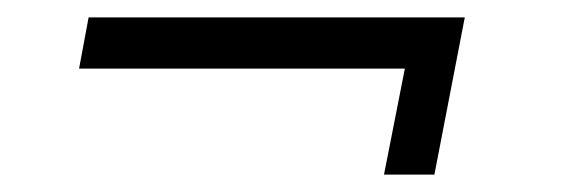

<svg xmlns="http://www.w3.org/2000/svg" viewBox="-20 -350 647 221"><path d="M515 -330 480 -149H422L446 -271H71L82 -330Z"/></svg>

Font: Piazzolla
Style: Italic
Weight: 400
Italic angle: -11.3°
Designer: Juan Pablo del Peral
Foundry: Huerta Tipografica
Version: Version 1.330